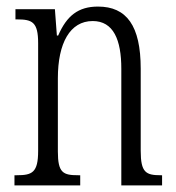

<svg xmlns="http://www.w3.org/2000/svg" viewBox="-20 -564 536 584"><path d="M24 0H224V-31H218C172 -31 156 -38 156 -103V-326C156 -433 193 -500 262 -500C325 -500 349 -443 349 -355V0H473V-31H469C424 -31 408 -39 408 -105V-355C408 -486 365 -544 278 -544C218 -544 183 -516 157 -456H153L147 -536H27V-505H32C78 -505 96 -497 96 -433V-105C96 -39 78 -31 31 -31H24Z"/></svg>

Font: Noto Serif Tamil ExtraCondensed Light
Style: Italic
Weight: 300
Width: 2
Italic angle: -12°
Designer: Indian Type Foundry, Tom Grace, and the Monotype Design Team
Foundry: Monotype Imaging Inc.
Version: Version 2.003